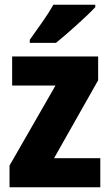

<svg xmlns="http://www.w3.org/2000/svg" viewBox="-20 -786 461 806"><path d="M401 0H20V-91L213 -427H31V-549H392V-449L207 -122H401ZM380 -766H204Q185 -732 157 -692.5Q129 -653 105 -619V-606H215Q252 -636 303 -682Q354 -728 380 -756Z"/></svg>

Font: Noto Sans Display SemiCondensed Extra
Style: Regular
Weight: 800
Width: 4
Designer: Monotype Design Team
Foundry: Monotype Imaging Inc.
Version: Version 1.900